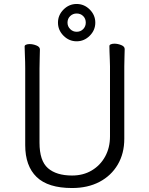

<svg xmlns="http://www.w3.org/2000/svg" viewBox="-20 -929 750 967"><path d="M460 -815Q460 -777 432 -749Q404 -721 366 -721Q328 -721 300 -749Q272 -777 272 -815Q272 -853 300 -881Q328 -909 366 -909Q404 -909 432 -881Q460 -853 460 -815ZM412 -815Q412 -835 399 -848Q386 -861 366 -861Q347 -861 333.5 -848Q320 -835 320 -815Q320 -796 333.5 -782.5Q347 -769 366 -769Q386 -769 399 -782.5Q412 -796 412 -815ZM534 -595Q534 -609 533 -630Q532 -651 531.5 -670Q531 -689 531 -697Q531 -703 538.5 -706Q546 -709 556 -709Q573 -709 590.5 -702Q608 -695 608 -682Q608 -670 607 -645Q606 -620 606 -594V-230Q606 -156 573 -100Q540 -44 481 -13Q422 18 343 18Q222 18 164.5 -37.5Q107 -93 107 -198V-586Q107 -617 105.5 -647.5Q104 -678 104 -695Q104 -701 111.5 -704Q119 -707 129 -707Q146 -707 163.5 -700Q181 -693 181 -680Q181 -668 180 -639Q179 -610 179 -584V-210Q179 -119 221.5 -82Q264 -45 343 -45Q399 -45 442 -70.5Q485 -96 509.5 -140.5Q534 -185 534 -242Z"/></svg>

Font: QiushuiShotai
Style: Regular
Weight: 600
Designer: Fontworks Inc.
Foundry: Fontworks Inc.
Version: Version 1.250